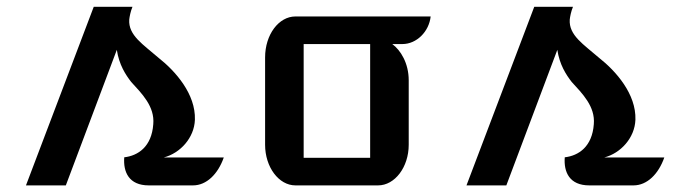

<svg xmlns="http://www.w3.org/2000/svg" viewBox="-20 -561 2040 581"><path d="M58.6 0H179.2L333.5 -410.2C340.3 -365.2 359.9 -335 377 -313C409.2 -277.8 448.7 -238.8 443.8 -185.1C439 -117.2 397.9 -89.8 356 -85C352.5 -40.5 370.1 0 430.2 0H564C605 0 639.6 -34.2 657.2 -84.5H475.6C524.9 -97.2 567.9 -143.6 569.8 -198.7C572.3 -276.4 511.2 -345.7 459 -386.7C413.6 -426.3 367.7 -454.1 371.1 -502C372.1 -510.7 375 -526.4 380.9 -540.5H263.7Z M782.2 -123C782.2 -55.2 823.7 0 874 0H1124C1174.8 0 1216.8 -55.2 1216.8 -123V-317.9C1216.8 -369.6 1192.4 -409.2 1167 -427.7H1197.8C1240.7 -427.7 1278.3 -465.3 1283.2 -511.2H874C823.7 -511.2 782.2 -456.5 782.2 -387.2ZM898.9 -83.5V-427.7H1100.1V-83.5Z M1391.6 0H1512.2L1666.5 -410.2C1673.3 -365.2 1692.9 -335 1710 -313C1742.2 -277.8 1781.7 -238.8 1776.9 -185.1C1772 -117.2 1731 -89.8 1689 -85C1685.5 -40.5 1703.1 0 1763.2 0H1897C1938 0 1972.7 -34.2 1990.2 -84.5H1808.6C1857.9 -97.2 1900.9 -143.6 1902.8 -198.7C1905.3 -276.4 1844.2 -345.7 1792 -386.7C1746.6 -426.3 1700.7 -454.1 1704.1 -502C1705.1 -510.7 1708 -526.4 1713.9 -540.5H1596.7Z"/></svg>

Font: Atomic Age
Style: Regular
Weight: 400
Designer: James Grieshaber
Foundry: James Grieshaber
Version: Version 1.002